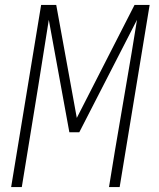

<svg xmlns="http://www.w3.org/2000/svg" viewBox="-20 -755 640 775"><path d="M25 0 146 -735H207L290 -279L523 -735H584L463 0H420L444 -147Q466 -279 489 -411Q512 -543 533 -675L300 -221H260L177 -675Q156 -543 135 -411Q114 -279 92 -147L68 0Z"/></svg>

Font: Iosevka Extralight Extended
Style: Italic
Weight: 200
Width: 7
Italic angle: -9°
Monospace: yes
Designer: Belleve Invis
Foundry: Belleve Invis
Version: Version 32.5.0; ttfautohint (v1.8.4)